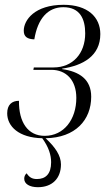

<svg xmlns="http://www.w3.org/2000/svg" viewBox="-20 -566 462 800"><path d="M138 214C197 214 234 178 234 119C234 82 210 47 170 10C294 8 360 -66 360 -163C360 -236 310 -268 239 -278V-280C326 -293 398 -333 398 -424C398 -495 345 -546 245 -546C124 -546 79 -482 79 -438C79 -412 95 -403 123 -402C137 -488 179 -536 244 -536C314 -536 335 -486 335 -427C335 -343 283 -285 203 -285H121L119 -275H194C255 -275 298 -233 298 -158C298 -69 247 0 166 0C96 0 58 -57 59 -146C29 -146 10 -129 10 -94C10 -39 59 8 156 10C183 47 193 80 193 110C193 159 170 180 134 180C114 180 102 173 91 156C83 163 81 171 81 179C81 200 103 214 138 214Z"/></svg>

Font: Noto Serif Display SemiCondensed Light
Style: Italic
Weight: 300
Width: 4
Italic angle: -12°
Designer: Monotype Design Team
Foundry: Monotype Imaging Inc.
Version: Version 2.009